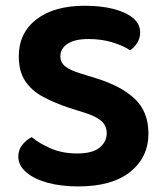

<svg xmlns="http://www.w3.org/2000/svg" viewBox="-20 -644 581 680"><path d="M253 -100.5Q308.2 -100.5 333.1 -121.5Q358 -142.4 358 -171.9Q358 -199.1 338.5 -215.8Q318.9 -232.6 280.4 -244.6L223.1 -262.7Q170.5 -280.3 130.6 -302.2Q90.7 -324 68.6 -358.1Q46.5 -392.2 46.5 -444.5Q46.5 -526.7 108.7 -575.2Q171 -623.6 280.5 -623.6Q337.1 -623.6 381.3 -612.5Q425.4 -601.3 450.9 -580.3Q476.4 -559.4 476.4 -529.5Q476.4 -508.5 466.1 -492.4Q455.8 -476.3 440.9 -465.7Q417.8 -481.7 379 -493.8Q340.1 -505.8 294.1 -505.8Q244.6 -505.8 219.2 -488.9Q193.8 -472 193.8 -444.5Q193.8 -422.7 211 -408.9Q228.3 -395.2 263.5 -384.4L319.2 -367.1Q408.8 -339.8 457.2 -294.2Q505.7 -248.6 505.7 -170.6Q505.7 -87.6 441.6 -35.7Q377.5 16.3 257 16.3Q196 16.3 148.2 3.1Q100.4 -10 72.6 -34.2Q44.8 -58.3 44.8 -89.5Q44.8 -114.4 59.6 -131.9Q74.3 -149.3 92.3 -158.3Q118.6 -136.3 159.6 -118.4Q200.6 -100.5 253 -100.5Z"/></svg>

Font: Baloo Tamma 2
Style: Regular
Weight: 400
Designer: Divya Kowshik, Shuchita Grover and Ek Type
Foundry: Ek Type
Version: Version 1.700